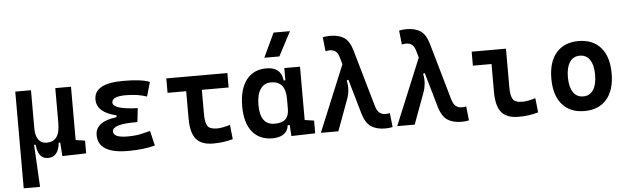

<svg xmlns="http://www.w3.org/2000/svg" viewBox="-57 -1019 4802 1468"><g transform="rotate(-5 2344.0 -285.0)"><path d="M71.3 224.6V-517.6H191.9V-224.6Q191.9 -168.5 214.1 -137.9Q236.3 -107.4 276.4 -107.4Q326.7 -107.4 352.5 -141.1Q378.4 -174.8 378.4 -253.9V-517.6H499V-108.4L570.3 -97.7V0L387.2 4.9L379.9 -99.6H368.2Q357.9 9.8 276.4 9.8Q201.7 9.8 190.9 -99.6H179.2L196.8 224.6Z M891.6 9.8Q662.1 9.8 662.1 -131.8Q662.1 -235.4 826.2 -255.4V-269.5Q676.8 -304.7 676.8 -403.8Q676.8 -527.3 899.4 -527.3Q1041.5 -527.3 1103.5 -501.5L1071.8 -392.1Q1002.4 -416.5 910.2 -416.5Q803.7 -416.5 803.7 -369.6Q803.7 -316.4 993.2 -310.1L981.4 -204.1H965.8Q789.1 -204.1 789.1 -148.9Q789.1 -101.1 895.5 -101.1Q957.5 -101.1 998.5 -110.4Q1039.6 -119.6 1071.8 -127.9L1098.6 -13.7Q1058.6 -2.9 1006.3 3.4Q954.1 9.8 891.6 9.8Z M1544.9 9.8Q1454.1 9.8 1413.8 -39.1Q1373.5 -87.9 1373.5 -195.3V-406.7H1230.5V-517.6H1699.2V-406.7H1493.7V-219.7Q1493.7 -158.2 1510.3 -130.4Q1526.9 -102.5 1584 -102.5Q1604 -102.5 1629.4 -107.2Q1654.8 -111.8 1684.6 -121.1L1696.3 -10.7Q1658.7 0 1621.6 4.9Q1584.5 9.8 1544.9 9.8Z M2001 9.8Q1900.4 9.8 1845.2 -58.3Q1790 -126.5 1790 -253.9Q1790 -384.3 1844.7 -455.8Q1899.4 -527.3 1999.5 -527.3Q2111.3 -527.3 2123 -423.8H2136.2V-517.6H2256.8V-108.4L2328.1 -97.7V0L2145 4.9L2139.6 -80.1H2124Q2119.1 -35.6 2086.2 -12.9Q2053.2 9.8 2001 9.8ZM1914.6 -253.9Q1914.6 -100.1 2025.9 -100.1Q2084.5 -100.1 2110.4 -126.2Q2136.2 -152.3 2136.2 -205.1V-281.2Q2136.2 -417.5 2024.9 -417.5Q1972.2 -417.5 1943.4 -374.8Q1914.6 -332 1914.6 -253.9ZM1990.7 -609.4 2078.1 -794.9H2203.6L2106.4 -609.4Z M2371.6 0 2581.5 -508.3 2566.9 -559.1Q2556.6 -595.7 2538.6 -609.1Q2520.5 -622.6 2494.1 -622.6Q2480 -622.6 2461.4 -618.7L2449.7 -726.6Q2476.6 -732.4 2506.3 -732.4Q2572.8 -732.4 2613.5 -705.3Q2654.3 -678.2 2675.3 -605.5L2800.8 -168.5Q2811 -131.8 2830.3 -116Q2849.6 -100.1 2877.4 -100.1Q2891.6 -100.1 2910.2 -104L2921.9 3.9Q2895 9.8 2865.2 9.8Q2797.9 9.8 2756.1 -18.6Q2714.4 -46.9 2692.4 -122.6L2616.7 -385.7L2603.5 -381.3Q2612.3 -343.3 2609.1 -307.1Q2606 -271 2594.2 -239.7L2505.9 0Z M2957.5 0 3167.5 -508.3 3152.8 -559.1Q3142.6 -595.7 3124.5 -609.1Q3106.4 -622.6 3080.1 -622.6Q3065.9 -622.6 3047.4 -618.7L3035.6 -726.6Q3062.5 -732.4 3092.3 -732.4Q3158.7 -732.4 3199.5 -705.3Q3240.2 -678.2 3261.2 -605.5L3386.7 -168.5Q3397 -131.8 3416.3 -116Q3435.5 -100.1 3463.4 -100.1Q3477.5 -100.1 3496.1 -104L3507.8 3.9Q3481 9.8 3451.2 9.8Q3383.8 9.8 3342 -18.6Q3300.3 -46.9 3278.3 -122.6L3202.6 -385.7L3189.5 -381.3Q3198.2 -343.3 3195.1 -307.1Q3191.9 -271 3180.2 -239.7L3091.8 0Z M3888.7 9.8Q3797.9 9.8 3757.6 -39.1Q3717.3 -87.9 3717.3 -195.3V-410.2H3574.2V-517.6H3837.4V-219.7Q3837.4 -158.2 3854 -130.4Q3870.6 -102.5 3927.7 -102.5Q3967.8 -102.5 4028.3 -121.1L4040 -10.7Q4001 0 3965.3 4.9Q3929.7 9.8 3888.7 9.8Z M4394.5 9.8Q4284.7 9.8 4223.9 -60.5Q4163.1 -130.9 4163.1 -258.8Q4163.1 -387.2 4223.9 -457.3Q4284.7 -527.3 4394.5 -527.3Q4504.4 -527.3 4565.2 -457.3Q4626 -387.2 4626 -258.8Q4626 -130.9 4565.2 -60.5Q4504.4 9.8 4394.5 9.8ZM4394.5 -102.5Q4444.8 -102.5 4471.9 -143.3Q4499 -184.1 4499 -258.8Q4499 -334 4471.9 -374.5Q4444.8 -415 4394.5 -415Q4344.7 -415 4317.4 -374.5Q4290 -334 4290 -258.8Q4290 -184.1 4317.4 -143.3Q4344.7 -102.5 4394.5 -102.5Z"/></g></svg>

Font: Caskaydia Cove SemiBold
Style: Regular
Weight: 600
Monospace: yes
Designer: Aaron Bell
Foundry: Saja Typeworks
Version: Version 4.300; ttfautohint (v1.8.3)